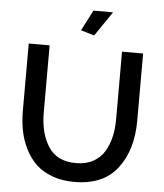

<svg xmlns="http://www.w3.org/2000/svg" viewBox="-60 -968 873 1025"><g transform="rotate(5 376.0 -455.0)"><path d="M414 -783 342 -805 399 -915H504ZM376 5Q310 5 257.5 -14.5Q205 -34 170.5 -67Q136 -100 113 -146Q90 -192 80 -242.5Q70 -293 70 -350V-710H182V-350Q182 -240 228 -168Q274 -96 376 -96Q430 -96 469 -117.5Q508 -139 529.5 -176Q551 -213 560.5 -256Q570 -299 570 -350V-710H683V-350Q683 -193 607 -94Q531 5 376 5Z"/></g></svg>

Font: Raleway-v4020 SemiBold
Style: Regular
Weight: 600
Designer: Matt McInerney, Pablo Impallari, Rodrigo Fuenzalida
Foundry: Matt McInerney, Pablo Impallari, Rodrigo Fuenzalida
Version: Version 4.020;PS 004.020;hotconv 1.0.88;makeotf.lib2.5.64775